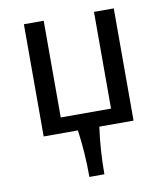

<svg xmlns="http://www.w3.org/2000/svg" viewBox="-82 -580 745 863"><g transform="rotate(-10 290.5 -148.5)"><path d="M339.4 0Q324.7 104.5 324.7 214.8H256.3Q256.3 104.5 241.7 0H85.4V-512.2H175.8V-70.8H405.3V-512.2H495.6V0Z"/></g></svg>

Font: Cadman
Style: Regular
Weight: 400
Designer: Paul James MIller
Foundry: High-Logic / Made with FontCreator
Version: Version 2.114;March 28, 2021;FontCreator 13.0.0.2683 64-bit